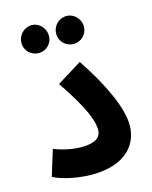

<svg xmlns="http://www.w3.org/2000/svg" viewBox="-114 -822 717 903"><g transform="rotate(-15 245.0 -370.5)"><path d="M128 -611C164 -611 194 -641 194 -677C194 -715 164 -747 128 -747C90 -747 60 -715 60 -677C60 -641 90 -611 128 -611ZM297 -610C334 -610 364 -640 364 -677C364 -715 334 -746 297 -746C259 -746 229 -715 229 -677C229 -640 259 -610 297 -610ZM35 -33C84 -7 166 6 221 6C379 6 452 -74 452 -174C452 -256 395 -382 302 -521L181 -446C283 -296 303 -230 303 -191C303 -150 268 -132 208 -132C166 -132 119 -141 74 -159Z"/></g></svg>

Font: Noto Sans Arabic UI SmCn
Style: Bold
Weight: 700
Width: 4
Designer: Monotype Design Team, Nadine Chahine and Nizar Qandah
Foundry: Monotype Imaging Inc.
Version: Version 2.010